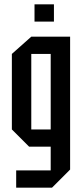

<svg xmlns="http://www.w3.org/2000/svg" viewBox="-20 -730 385 890"><path d="M55 140V60H215V-50H115L35 -130V-480L125 -560H305V56L221 140ZM125 -480V-130H215V-480ZM140 -630V-710H230V-630Z"/></svg>

Font: Tektur Condensed
Style: Regular
Weight: 400
Width: 3
Designer: Adam Jagosz
Foundry: Adam Jagosz
Version: Version 1.005;gftools[0.9.30]